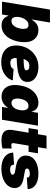

<svg xmlns="http://www.w3.org/2000/svg" viewBox="1048 -1816 779 2914"><g transform="rotate(90 1437.0 -358.5)"><path d="M364.3 6.8Q302.7 6.8 267.1 -23.7Q231.4 -54.2 221.7 -95.7H214.8L198.7 0H4.4L125 -727.5H321.3L274.4 -450.2H278.3Q301.3 -495.1 340.8 -523.9Q380.4 -552.7 438.5 -552.7Q487.3 -552.7 528.3 -530.3Q569.3 -507.8 594.5 -460.4Q619.6 -413.1 619.6 -338.9Q619.6 -284.7 605.5 -224.6Q591.3 -164.6 560.8 -112.1Q530.3 -59.6 481.7 -26.4Q433.1 6.8 364.3 6.8ZM296.9 -143.6Q331.1 -143.6 354.2 -162.8Q377.4 -182.1 391.6 -211.4Q405.8 -240.7 412.1 -271.5Q418.5 -302.2 418.5 -325.7Q418.5 -402.3 359.4 -402.3Q329.1 -402.3 305.9 -385.5Q282.7 -368.7 267.1 -341.6Q251.5 -314.5 243.4 -283.2Q235.4 -252 235.4 -223.1Q235.4 -185.5 251.2 -164.6Q267.1 -143.6 296.9 -143.6Z M921.4 11.7Q805.2 11.7 737.5 -47.6Q669.9 -106.9 669.9 -212.9Q669.9 -279.8 692.6 -340.8Q715.3 -401.9 758.1 -449.5Q800.8 -497.1 861.3 -524.9Q921.9 -552.7 997.6 -552.7Q1059.6 -552.7 1110.8 -533Q1162.1 -513.2 1192.6 -475.8Q1223.1 -438.5 1223.1 -385.3Q1223.1 -322.8 1179 -288.6Q1134.8 -254.4 1053.2 -239.7Q971.7 -225.1 859.4 -221.7Q859.4 -214.8 859.4 -208Q859.4 -172.4 875 -149.4Q890.6 -126.5 936.5 -126.5Q969.7 -126.5 994.1 -139.2Q1018.6 -151.9 1026.4 -175.8L1200.7 -163.1Q1176.8 -85.4 1103.5 -36.9Q1030.3 11.7 921.4 11.7ZM874.5 -328.1Q946.8 -329.1 983.6 -333.5Q1020.5 -337.9 1033.2 -346.4Q1045.9 -355 1045.9 -370.1Q1045.9 -415 977.1 -415Q933.6 -415 909.7 -389.2Q885.7 -363.3 874.5 -328.1Z M1445.3 6.8Q1387.2 6.8 1343.3 -23.7Q1299.3 -54.2 1280 -116.2Q1260.7 -178.2 1276.4 -272.5Q1293 -371.6 1334 -433.3Q1375 -495.1 1428.7 -523.9Q1482.4 -552.7 1536.6 -552.7Q1597.2 -552.7 1630.6 -522.5Q1664.1 -492.2 1673.3 -450.2H1676.3L1691.9 -545.9H1887.2L1796.9 0H1602.5L1617.2 -89.8H1613.3Q1589.4 -48.3 1546.1 -20.8Q1502.9 6.8 1445.3 6.8ZM1542.5 -143.6Q1583 -143.6 1612.1 -178.5Q1641.1 -213.4 1650.4 -272.5Q1660.6 -333.5 1643.1 -367.9Q1625.5 -402.3 1585 -402.3Q1544.9 -402.3 1516.8 -367.9Q1488.8 -333.5 1478.5 -272.5Q1468.8 -211.9 1485.6 -177.7Q1502.4 -143.6 1542.5 -143.6Z M2306.6 -545.9 2283.2 -403.3H2189.5L2151.9 -175.3Q2147 -141.1 2183.6 -141.1Q2192.4 -141.1 2209.5 -143.3Q2226.6 -145.5 2232.4 -147.5V-7.3Q2197.3 2 2167 5.1Q2136.7 8.3 2110.4 8.3Q1925.3 8.3 1952.6 -157.2L1993.7 -403.3H1923.8L1947.3 -545.9H2017.1L2038.6 -675.8H2234.9L2213.4 -545.9Z M2543 9.8Q2428.2 9.8 2362.3 -39.1Q2296.4 -87.9 2295.4 -167.5V-169.9L2477.1 -183.6Q2481 -151.4 2496.6 -137.2Q2512.2 -123 2553.7 -123Q2569.8 -123 2587.6 -126.5Q2605.5 -129.9 2618.2 -138.7Q2630.9 -147.5 2630.9 -163.6Q2630.9 -176.3 2619.4 -184.8Q2607.9 -193.4 2579.6 -198.2L2485.8 -215.8Q2414.6 -229.5 2377.7 -267.3Q2340.8 -305.2 2340.8 -358.9Q2340.8 -424.8 2378.4 -467.8Q2416 -510.7 2478 -531.7Q2540 -552.7 2612.3 -552.7Q2724.1 -552.7 2786.1 -508.5Q2848.1 -464.4 2849.6 -390.6V-388.7L2676.8 -376.5Q2674.8 -403.3 2659.2 -412.6Q2643.6 -421.9 2614.7 -421.9Q2599.6 -421.9 2581.5 -418Q2563.5 -414.1 2550.5 -404.8Q2537.6 -395.5 2537.6 -378.4Q2537.6 -368.7 2545.7 -359.9Q2553.7 -351.1 2578.1 -346.7L2686.5 -327.1Q2758.3 -314.5 2795.9 -281.5Q2833.5 -248.5 2833.5 -195.8Q2833.5 -145 2809.1 -106.4Q2784.7 -67.9 2743.2 -42Q2701.7 -16.1 2649.7 -3.2Q2597.7 9.8 2543 9.8Z"/></g></svg>

Font: Inter Black
Style: Italic
Weight: 900
Italic angle: -9.39999°
Designer: Rasmus Andersson
Foundry: rsms
Version: Version 4.000;git-a52131595